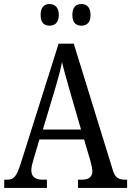

<svg xmlns="http://www.w3.org/2000/svg" viewBox="-20 -930 649 950"><path d="M383 -803C407 -803 428 -816 428 -856C428 -896 407 -910 383 -910C357 -910 338 -896 338 -856C338 -816 357 -803 383 -803ZM225 -803C249 -803 271 -816 271 -856C271 -896 249 -910 225 -910C200 -910 181 -896 181 -856C181 -816 200 -803 225 -803ZM1 0H212V-41H190C152 -41 135 -58 135 -88C135 -103 141 -126 146 -142L175 -240H396L427 -135C432 -116 437 -95 437 -83C437 -56 420 -41 386 -41H366V0H609V-41H600C565 -41 549 -52 538 -89L345 -714H270L82 -119C61 -55 48 -41 16 -41H1ZM192 -289 251 -485C267 -538 279 -583 287 -623C296 -583 310 -535 327 -475L381 -289Z"/></svg>

Font: Noto Serif Tamil Condensed
Style: Italic
Weight: 400
Width: 3
Italic angle: -12°
Designer: Indian Type Foundry, Tom Grace, and the Monotype Design Team
Foundry: Monotype Imaging Inc.
Version: Version 2.003